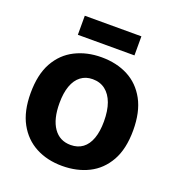

<svg xmlns="http://www.w3.org/2000/svg" viewBox="-130 -801 838 918"><g transform="rotate(20 289.0 -342.0)"><path d="M288 14Q212 14 153.5 -17Q95 -48 61.5 -109Q28 -170 28 -262Q28 -357 62 -418Q96 -479 155.5 -509Q215 -539 289 -539Q366 -539 424.5 -508.5Q483 -478 516.5 -416.5Q550 -355 550 -262Q550 -167 515.5 -106Q481 -45 422 -15.5Q363 14 288 14ZM292 -94Q328 -94 353 -112.5Q378 -131 391 -167Q404 -203 404 -254Q404 -309 390 -347Q376 -385 349.5 -405.5Q323 -426 285 -426Q250 -426 225 -407Q200 -388 187 -352Q174 -316 174 -264Q174 -183 205 -138.5Q236 -94 292 -94ZM145 -601V-698H433V-601Z"/></g></svg>

Font: Bricolage Grotesque 72pt
Style: Bold
Weight: 700
Designer: Mathieu Triay
Foundry: Atelier Triay
Version: Version 1.001;gftools[0.9.33.dev8+g029e19f]